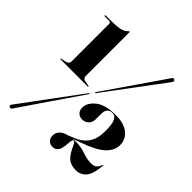

<svg xmlns="http://www.w3.org/2000/svg" viewBox="-195 -856 1006 1006"><g transform="rotate(45 308.5 -353.0)"><path d="M46.5 -680Q42 -680 42 -684Q42 -687 46 -687H80Q125.5 -687 150 -692.2Q174.5 -697.5 187.5 -712.5Q191.5 -716 193 -716Q196 -716 196 -711V-391Q196 -371 213 -367.5L242 -362Q246 -361 246 -359Q246 -357 242 -357H41.5Q37.5 -357 37.5 -359Q37.5 -360.5 42.5 -362L68.5 -367.5Q78 -369.5 83.8 -374.8Q89.5 -380 89.5 -391V-668.5Q89.5 -680 79.5 -680ZM298 -363.5Q295.5 -358.5 293.5 -361.5Q290 -363 293 -367Q296.5 -371.5 314.2 -397Q332 -422.5 357.5 -459.8Q383 -497 411.2 -537.8Q439.5 -578.5 464.2 -614.8Q489 -651 505 -674.2Q521 -697.5 522 -699Q529.5 -710 538.5 -702.5Q542 -700 542 -695Q542 -690 538.5 -686.5Q537.5 -685 520.8 -662.5Q504 -640 477.8 -604.8Q451.5 -569.5 421.8 -529.8Q392 -490 365 -453.8Q338 -417.5 319.5 -392.8Q301 -368 298 -363.5ZM270 -335Q272.5 -340 275.5 -337.5Q279 -336 274 -331.5Q271 -327 253.5 -301.5Q236 -276 210.2 -238.5Q184.5 -201 156.2 -159.8Q128 -118.5 103 -81.8Q78 -45 61.8 -21.2Q45.5 2.5 44.5 4Q37.5 13.5 28.5 7Q20 1 29 -10Q30 -11.5 47 -34.2Q64 -57 90.2 -92.5Q116.5 -128 146.2 -168.2Q176 -208.5 203 -244.8Q230 -281 248.2 -305.8Q266.5 -330.5 270 -335ZM293.5 -44.5Q293.5 -89.5 351 -103.5L378.5 -114.5Q425.5 -132.5 449.2 -166.2Q473 -200 473 -255.5Q473 -311.5 462.2 -331.2Q451.5 -351 433 -351Q393.5 -351 393.5 -306V-266.5Q393.5 -242.5 379 -228.2Q364.5 -214 344.5 -214Q324.5 -214 312.2 -226Q300 -238 300 -258.5Q300 -295 337.5 -325.2Q375 -355.5 451.5 -355.5Q513.5 -355.5 546.5 -329Q579.5 -302.5 579.5 -260Q579.5 -220.5 545.5 -187.5Q511.5 -154.5 429 -125.5L380.5 -108Q391.5 -109 404 -109Q439 -109 475 -96.8Q511 -84.5 539 -84.5Q559.5 -84.5 570.5 -93.2Q581.5 -102 589 -123Q590 -125.5 591 -124.5Q592.5 -124.5 592.5 -122.5Q587 -53 564.5 -27.8Q542 -2.5 508 -2.5Q474 -2.5 451.8 -18.8Q429.5 -35 407 -86.5Q398.5 -105 391.5 -105Q387.5 -105 384.5 -98.5Q381.5 -92 380.5 -73.5Q378 -31.5 366.2 -17Q354.5 -2.5 335.5 -2.5Q316.5 -2.5 305 -14.5Q293.5 -26.5 293.5 -44.5Z"/></g></svg>

Font: Fraunces 144pt S000
Style: Bold
Weight: 700
Version: Version 1.000; ttfautohint (v1.8.3)